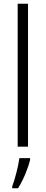

<svg xmlns="http://www.w3.org/2000/svg" viewBox="-20 -780 243 1021"><path d="M129 0V-760H74V0ZM140 61H83C78 103 58 178 45 211V221H76C104 177 129 116 140 70Z"/></svg>

Font: Noto Sans Display SemiCondensed Light
Style: Regular
Weight: 300
Width: 4
Designer: Monotype Design Team
Foundry: Monotype Imaging Inc.
Version: Version 1.900